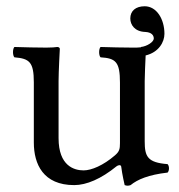

<svg xmlns="http://www.w3.org/2000/svg" viewBox="-20 -581 571 613"><path d="M217 10C256 10 303 -10 352 -50C357 -54 366 -56 367 -49C370 -24 378 10 378 10C386 13 391 12 397 10C419 -8 454 -23 515 -30C521 -36 521 -51 515 -57C451 -62 442 -81 442 -130V-322C442 -342 444 -380 445 -404C487 -414 505 -447 505 -473C505 -520 480 -561 442 -561C413 -561 396 -546 396 -522C396 -502 410 -480 444 -479C463 -478 471 -469 471 -458C471 -447 449 -433 430 -431V-430C423 -429 413 -429 403 -429C371 -429 335 -430 301 -431C295 -425 295 -404 301 -398C350 -395 363 -383 363 -317V-124C363 -105 361 -97 347 -85C310 -53 272 -37 247 -37C217 -37 167 -51 167 -140V-322C167 -352 171 -425 171 -425C171 -428 168 -431 163 -431C158 -430 143 -429 128 -429C96 -429 60 -430 26 -431C20 -425 20 -404 26 -398C74 -394 88 -383 88 -318V-126C88 -57 118 10 217 10Z"/></svg>

Font: Libertinus Serif
Style: Regular
Weight: 400
Designer: Philipp H. Poll, Khaled Hosny
Foundry: Caleb Maclennan
Version: Version 7.050;RELEASE